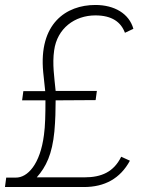

<svg xmlns="http://www.w3.org/2000/svg" viewBox="-44 -753 621 773"><path d="M-24 0H294C377 0 440 -34 479 -106L444 -122C414 -61 365 -39 296 -39H104C142 -82 166 -132 175 -224C179 -268 180 -313 180 -349L341 -350L346 -387H180C175 -440 166 -495 174 -550C186 -639 257 -691 340 -691C407 -691 443 -664 459 -621L493 -637C476 -698 417 -733 340 -733C222 -733 111 -658 130 -462L138 -386H50L45 -349H139C139 -293 138 -245 133 -210C118 -92 67 -37 19 -38H-19Z"/></svg>

Font: United Sans Thin
Style: Italic
Weight: 100
Italic angle: -8°
Designer: Pablo Impallari, Rodrigo Fuenzalida (Modified by Dan O. Williams)
Version: Version 1.000;PS 001.000;hotconv 1.0.88;makeotf.lib2.5.64775